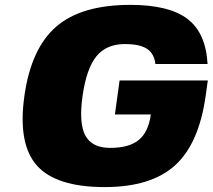

<svg xmlns="http://www.w3.org/2000/svg" viewBox="-20 -740 864 780"><path d="M446.8 -274.9 465.8 -413.1H824.2L815.4 -350.1Q788.1 -155.8 690.7 -67.9Q593.3 20 405.3 20Q207 20 129.4 -68.1Q51.8 -156.2 79.1 -350.1Q106.4 -543.9 208.7 -632.1Q311 -720.2 509.3 -720.2Q667 -720.2 741.7 -663.1Q816.4 -606 823.2 -480H611.3Q606.4 -522.5 577.1 -541.7Q547.9 -561 486.8 -561Q412.1 -561 371.6 -511.2Q331.1 -461.4 315.4 -350.1Q299.8 -239.7 326.7 -189.5Q353.5 -139.2 427.7 -139.2Q504.4 -139.2 543.7 -171.4Q583 -203.6 592.8 -274.9Z"/></svg>

Font: Fivo Sans Black
Style: Regular
Weight: 900
Designer: Alexander Slobzheninov
Foundry: Alexander Slobzheninov
Version: 1.0